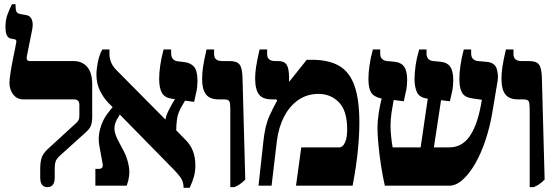

<svg xmlns="http://www.w3.org/2000/svg" viewBox="-20 -882 2639 912"><path d="M205 7Q171 7 171 -39V-80Q171 -112 178 -133Q185 -154 207 -174L340 -296Q351 -306 354 -313Q357 -320 357 -334V-384Q357 -410 331 -410H90Q61 -410 43 -433Q25 -456 25 -488Q25 -504 29.5 -534Q34 -564 40.5 -596.5Q47 -629 52 -653Q57 -677 57 -680Q60 -693 51 -695L31 -699Q6 -704 6 -753Q6 -789 16.5 -816Q27 -843 37 -862H54V-852Q54 -836 58 -827Q62 -818 78 -815L106 -810Q124 -807 131.5 -788Q139 -769 132 -737L109 -622Q105 -604 108.5 -598Q112 -592 121 -592H329Q370 -592 394 -564.5Q418 -537 418 -481V-330Q418 -300 411.5 -284.5Q405 -269 388 -254L264 -142Q248 -127 244 -114.5Q240 -102 240 -84V-39Q240 7 205 7Z M433 0V-80H450Q473 -80 467 -107L452 -189Q444 -230 456.5 -273Q469 -316 494 -347L515 -373L496 -392Q471 -418 454.5 -452Q438 -486 438 -528Q438 -551 444.5 -585.5Q451 -620 466 -647H500V-623Q500 -604 508.5 -584Q517 -564 538 -544L766 -314Q768 -331 780 -355.5Q792 -380 805 -401L811 -411L796 -413Q762 -418 749 -441Q736 -464 736 -508Q736 -535 741 -570.5Q746 -606 757 -647H793V-628Q793 -613 800.5 -603Q808 -593 823 -591L856 -587Q887 -583 902.5 -564Q918 -545 918 -498Q918 -469 913 -447.5Q908 -426 902 -398L859 -404L842 -375Q825 -345 821 -317Q817 -289 817 -263L863 -216Q908 -171 908 -96Q908 -69 901.5 -44.5Q895 -20 881 10H852Q852 -13 843 -30Q834 -47 804 -78L549 -338L544 -329Q523 -298 523.5 -271.5Q524 -245 544 -209L569 -162Q586 -129 592.5 -88Q599 -47 582 0Z M1074 7V-363Q1074 -391 1069.5 -400.5Q1065 -410 1042 -410H1018Q977 -410 958.5 -433.5Q940 -457 940 -507Q940 -534 944.5 -564.5Q949 -595 961 -647H997V-625Q997 -592 1035 -592H1071Q1105 -592 1118 -575.5Q1131 -559 1132 -510L1145 -29Q1129 -13 1117 -5.5Q1105 2 1093 7Z M1208 0 1231 -210Q1239 -287 1260.5 -333Q1282 -379 1292 -396Q1296 -402 1296 -405Q1296 -410 1286 -410H1271Q1228 -410 1210 -433.5Q1192 -457 1192 -510Q1192 -535 1196.5 -565Q1201 -595 1213 -647H1249V-625Q1249 -592 1287 -592H1301Q1330 -592 1341.5 -574.5Q1353 -557 1353 -513V-495L1354 -494L1437 -598H1462Q1541 -598 1590.5 -569.5Q1640 -541 1663.5 -475.5Q1687 -410 1687 -299Q1687 -242 1680 -169Q1673 -96 1655 0H1386L1411 -182H1592Q1608 -182 1618 -204Q1625 -218 1627 -234.5Q1629 -251 1629 -268Q1629 -356 1590 -396Q1551 -436 1493 -436Q1439 -436 1397.5 -407.5Q1356 -379 1329.5 -328Q1303 -277 1295 -211L1270 0Z M1808 0Q1798 -43 1790 -95Q1782 -147 1777.5 -195Q1773 -243 1773 -273Q1773 -305 1778.5 -342.5Q1784 -380 1793 -414L1788 -415Q1754 -423 1742 -444Q1730 -465 1730 -508Q1730 -535 1735 -570.5Q1740 -606 1751 -647H1786V-628Q1786 -596 1818 -592L1851 -589Q1885 -586 1899.5 -565.5Q1914 -545 1914 -502Q1914 -474 1909 -451.5Q1904 -429 1898 -401L1850 -407Q1845 -381 1840 -348.5Q1835 -316 1835 -284Q1835 -261 1838 -233Q1841 -205 1845 -182H1978L2012 -414H2008Q1972 -419 1960.5 -444Q1949 -469 1949 -506Q1949 -534 1954 -570Q1959 -606 1971 -647H2006V-628Q2006 -596 2037 -592L2070 -589Q2104 -586 2118.5 -565Q2133 -544 2133 -501Q2133 -474 2128.5 -451.5Q2124 -429 2117 -401L2075 -406L2041 -182H2114Q2173 -182 2209 -232Q2245 -282 2263 -376L2269 -408L2221 -415Q2187 -420 2174.5 -442Q2162 -464 2162 -507Q2162 -534 2167 -570Q2172 -606 2183 -647H2218V-628Q2218 -596 2250 -592L2294 -588Q2330 -584 2339 -556.5Q2348 -529 2344 -500L2319 -350Q2307 -279 2286 -216Q2265 -153 2237 -104.5Q2209 -56 2177.5 -28Q2146 0 2114 0Z M2496 7V-363Q2496 -391 2491.5 -400.5Q2487 -410 2464 -410H2440Q2399 -410 2380.5 -433.5Q2362 -457 2362 -507Q2362 -534 2366.5 -564.5Q2371 -595 2383 -647H2419V-625Q2419 -592 2457 -592H2493Q2527 -592 2540 -575.5Q2553 -559 2554 -510L2567 -29Q2551 -13 2539 -5.5Q2527 2 2515 7Z"/></svg>

Font: Noto Serif Hebrew Condensed Black
Style: Regular
Weight: 900
Width: 3
Designer: Monotype Design Team
Foundry: Monotype Imaging Inc.
Version: Version 2.004; ttfautohint (v1.8.4.7-5d5b)